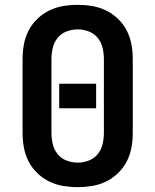

<svg xmlns="http://www.w3.org/2000/svg" viewBox="-20 -763 640 791"><path d="M300 8Q270 8 240 3Q210 -2 182.5 -15.5Q155 -29 133 -50.5Q111 -72 97.5 -98.5Q84 -125 78.5 -155Q73 -185 73 -215V-520Q73 -550 78.5 -580Q84 -610 97.5 -636.5Q111 -663 133 -684.5Q155 -706 182.5 -719.5Q210 -733 240 -738Q270 -743 300 -743Q330 -743 360 -738Q390 -733 417.5 -719.5Q445 -706 467 -684.5Q489 -663 502.5 -636.5Q516 -610 521.5 -580Q527 -550 527 -520V-215Q527 -185 521.5 -155Q516 -125 502.5 -98.5Q489 -72 467 -50.5Q445 -29 417.5 -15.5Q390 -2 360 3Q330 8 300 8ZM300 -93Q323 -93 345.5 -101.5Q368 -110 382.5 -128Q397 -146 402.5 -169Q408 -192 408 -215V-520Q408 -543 402.5 -566Q397 -589 382.5 -607Q368 -625 345.5 -633.5Q323 -642 300 -642Q277 -642 254.5 -633.5Q232 -625 217.5 -607Q203 -589 197.5 -566Q192 -543 192 -520V-215Q192 -192 197.5 -169Q203 -146 217.5 -128Q232 -110 254.5 -101.5Q277 -93 300 -93ZM224 -317V-418H376V-317Z"/></svg>

Font: Iosevka Extended
Style: Bold
Weight: 700
Width: 7
Monospace: yes
Designer: Belleve Invis
Foundry: Belleve Invis
Version: Version 32.5.0; ttfautohint (v1.8.4)